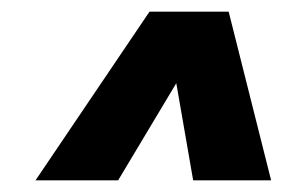

<svg xmlns="http://www.w3.org/2000/svg" viewBox="-20 -769 486 330"><path d="M41 -459 237 -749H373L446 -459H312L283 -626L183 -459Z"/></svg>

Font: Saira Semi Condensed Black
Style: Italic
Weight: 900
Width: 4
Italic angle: -12°
Designer: Hector Gatti with collaboration of the Omnibus-Type team
Foundry: Omnibus-Type
Version: Version 1.001; ttfautohint (v1.8)